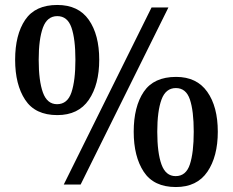

<svg xmlns="http://www.w3.org/2000/svg" viewBox="-20 -744 939 774"><path d="M237 0 591 -714H659L305 0ZM211 -280Q122 -280 81.5 -341.5Q41 -403 41 -503Q41 -604 81.5 -664Q122 -724 211 -724Q296 -724 338 -664Q380 -604 380 -503Q380 -403 338 -341.5Q296 -280 211 -280ZM210 -324Q252 -324 268 -371.5Q284 -419 284 -503Q284 -587 268 -633Q252 -679 211 -679Q170 -679 153 -632.5Q136 -586 136 -503Q136 -418 153 -371Q170 -324 210 -324ZM689 10Q600 10 559.5 -51.5Q519 -113 519 -213Q519 -314 559.5 -374Q600 -434 690 -434Q773 -434 815.5 -374Q858 -314 858 -213Q858 -113 816 -51.5Q774 10 689 10ZM688 -34Q730 -34 745.5 -81.5Q761 -129 761 -213Q761 -297 745.5 -343Q730 -389 689 -389Q648 -389 631 -342.5Q614 -296 614 -213Q614 -128 631 -81Q648 -34 688 -34Z"/></svg>

Font: Noto Serif Khojki SemiBold
Style: Regular
Weight: 600
Version: Version 2.003